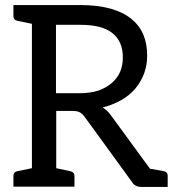

<svg xmlns="http://www.w3.org/2000/svg" viewBox="-20 -738 709 758"><path d="M627 -62Q642 -59 642 -44V0H538Q512 0 500 -21L314 -277Q307 -287 296 -294Q287 -300 266 -300H202V-74L258 -62Q274 -58 274 -44V-1H33V-44Q33 -59 48 -62L106 -74V-644L48 -656Q33 -659 33 -674V-718H298Q365 -718 416 -704Q466 -690 498 -664Q531 -637 546 -601Q561 -565 561 -518Q561 -481 549 -448Q537 -416 514 -388Q491 -361 459 -343Q419 -321 385 -314Q403 -303 417 -284L572 -72Q620 -64 628 -62ZM292 -370Q336 -370 367 -380Q397 -390 421 -410Q443 -429 454 -454Q465 -479 465 -512Q465 -575 423 -608Q382 -640 298 -640H201V-370Z"/></svg>

Font: Aleo
Style: Regular
Weight: 400
Designer: Alessio Laiso
Version: Version 1.1